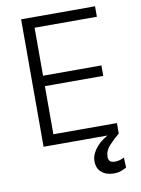

<svg xmlns="http://www.w3.org/2000/svg" viewBox="-101 -794 794 1079"><g transform="rotate(-10 296.5 -255.0)"><path d="M96.6 0V-727.3H518.5V-667.6H163V-393.8H496.1V-334.2H163V-59.7H525.6V0ZM459.5 216.3Q416.9 216.3 389.4 192.5Q361.9 168.7 364.3 122.5Q367.2 84.5 400.4 47.1Q433.6 9.6 511.7 -25.9L525.6 0Q494 25.9 467.3 55Q440.7 84.2 440.7 118.3Q440.7 133.5 448.3 142.6Q456 151.6 478.7 152Q495.7 151.6 509.2 147Q522.7 142.4 530.5 137.8L533 195Q521.7 202.4 503.2 209.3Q484.7 216.3 459.5 216.3Z"/></g></svg>

Font: Inter UI Light
Style: Regular
Weight: 300
Designer: Rasmus Andersson
Foundry: rsms
Version: 3.2;8d6f07862